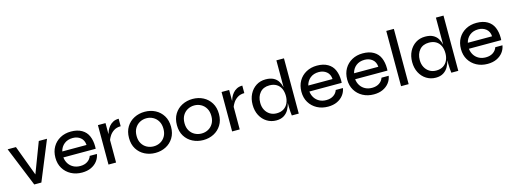

<svg xmlns="http://www.w3.org/2000/svg" viewBox="-10 -1517 6248 2346"><g transform="rotate(-15 3113.5 -344.0)"><path d="M221 0 18 -499H123L266 -115L412 -499H516L311 0Z M966 -162H1057Q1049 -113 1019 -74Q989 -35 940 -12Q891 11 825 11Q747 11 686 -22Q625 -55 590 -113Q555 -171 555 -248Q555 -326 589 -384.5Q623 -443 683 -476Q743 -509 820 -509Q901 -509 956 -477Q1011 -445 1035.5 -387.5Q1060 -330 1060 -256Q1060 -242 1059 -227H650Q655 -182 677.5 -147Q700 -112 737.5 -92Q775 -72 824 -72Q879 -72 916 -97Q953 -122 966 -162ZM821 -427Q756 -427 713 -392.5Q670 -358 656 -301H963Q959 -362 919 -394.5Q879 -427 821 -427Z M1160 -499H1256V-359Q1261 -378 1271 -401Q1283 -428 1303 -452.5Q1323 -477 1353 -493Q1383 -509 1425 -509V-414Q1373 -414 1336.5 -390Q1300 -366 1279 -331Q1264 -307 1256 -285V0H1160Z M1753 11Q1680 11 1619 -20Q1558 -51 1522 -109Q1486 -167 1486 -248Q1486 -330 1522 -388.5Q1558 -447 1619 -478Q1680 -509 1753 -509Q1826 -509 1886 -478Q1946 -447 1982 -388.5Q2018 -330 2018 -248Q2018 -167 1982 -109Q1946 -51 1886 -20Q1826 11 1753 11ZM1753 -72Q1798 -72 1836.5 -92.5Q1875 -113 1898.5 -152.5Q1922 -192 1922 -248Q1922 -305 1898.5 -345Q1875 -385 1836.5 -406Q1798 -427 1753 -427Q1708 -427 1669 -406.5Q1630 -386 1606 -346Q1582 -306 1582 -248Q1582 -192 1605.5 -152.5Q1629 -113 1668 -92.5Q1707 -72 1753 -72Z M2359 11Q2286 11 2225 -20Q2164 -51 2128 -109Q2092 -167 2092 -248Q2092 -330 2128 -388.5Q2164 -447 2225 -478Q2286 -509 2359 -509Q2432 -509 2492 -478Q2552 -447 2588 -388.5Q2624 -330 2624 -248Q2624 -167 2588 -109Q2552 -51 2492 -20Q2432 11 2359 11ZM2359 -72Q2404 -72 2442.5 -92.5Q2481 -113 2504.5 -152.5Q2528 -192 2528 -248Q2528 -305 2504.5 -345Q2481 -385 2442.5 -406Q2404 -427 2359 -427Q2314 -427 2275 -406.5Q2236 -386 2212 -346Q2188 -306 2188 -248Q2188 -192 2211.5 -152.5Q2235 -113 2274 -92.5Q2313 -72 2359 -72Z M2724 -499H2820V-359Q2825 -378 2835 -401Q2847 -428 2867 -452.5Q2887 -477 2917 -493Q2947 -509 2989 -509V-414Q2937 -414 2900.5 -390Q2864 -366 2843 -331Q2828 -307 2820 -285V0H2724Z M3282 10Q3217 10 3164 -23Q3111 -56 3080.5 -114.5Q3050 -173 3050 -249Q3050 -325 3080 -383.5Q3110 -442 3162 -475.5Q3214 -509 3282 -509Q3341 -509 3380 -489Q3419 -469 3441 -433Q3461 -400 3471 -357V-699H3567V0H3479Q3476 -22 3473.5 -54Q3471 -86 3471 -109V-160Q3461 -117 3440 -79Q3418 -39 3379 -14.5Q3340 10 3282 10ZM3309 -73Q3362 -73 3398.5 -96.5Q3435 -120 3453 -160Q3471 -200 3471 -249Q3471 -302 3452.5 -342Q3434 -382 3397.5 -404Q3361 -426 3309 -426Q3231 -426 3188.5 -376Q3146 -326 3146 -249Q3146 -197 3167 -157.5Q3188 -118 3224.5 -95.5Q3261 -73 3309 -73Z M4078 -162H4169Q4161 -113 4131 -74Q4101 -35 4052 -12Q4003 11 3937 11Q3859 11 3798 -22Q3737 -55 3702 -113Q3667 -171 3667 -248Q3667 -326 3701 -384.5Q3735 -443 3795 -476Q3855 -509 3932 -509Q4013 -509 4068 -477Q4123 -445 4147.5 -387.5Q4172 -330 4172 -256Q4172 -242 4171 -227H3762Q3767 -182 3789.5 -147Q3812 -112 3849.5 -92Q3887 -72 3936 -72Q3991 -72 4028 -97Q4065 -122 4078 -162ZM3933 -427Q3868 -427 3825 -392.5Q3782 -358 3768 -301H4075Q4071 -362 4031 -394.5Q3991 -427 3933 -427Z M4657 -162H4748Q4740 -113 4710 -74Q4680 -35 4631 -12Q4582 11 4516 11Q4438 11 4377 -22Q4316 -55 4281 -113Q4246 -171 4246 -248Q4246 -326 4280 -384.5Q4314 -443 4374 -476Q4434 -509 4511 -509Q4592 -509 4647 -477Q4702 -445 4726.5 -387.5Q4751 -330 4751 -256Q4751 -242 4750 -227H4341Q4346 -182 4368.5 -147Q4391 -112 4428.5 -92Q4466 -72 4515 -72Q4570 -72 4607 -97Q4644 -122 4657 -162ZM4512 -427Q4447 -427 4404 -392.5Q4361 -358 4347 -301H4654Q4650 -362 4610 -394.5Q4570 -427 4512 -427Z M4861 -699H4957V0H4861Z M5300 10Q5235 10 5182 -23Q5129 -56 5098.5 -114.5Q5068 -173 5068 -249Q5068 -325 5098 -383.5Q5128 -442 5180 -475.5Q5232 -509 5300 -509Q5359 -509 5398 -489Q5437 -469 5459 -433Q5479 -400 5489 -357V-699H5585V0H5497Q5494 -22 5491.5 -54Q5489 -86 5489 -109V-160Q5479 -117 5458 -79Q5436 -39 5397 -14.5Q5358 10 5300 10ZM5327 -73Q5380 -73 5416.5 -96.5Q5453 -120 5471 -160Q5489 -200 5489 -249Q5489 -302 5470.5 -342Q5452 -382 5415.5 -404Q5379 -426 5327 -426Q5249 -426 5206.5 -376Q5164 -326 5164 -249Q5164 -197 5185 -157.5Q5206 -118 5242.5 -95.5Q5279 -73 5327 -73Z M6096 -162H6187Q6179 -113 6149 -74Q6119 -35 6070 -12Q6021 11 5955 11Q5877 11 5816 -22Q5755 -55 5720 -113Q5685 -171 5685 -248Q5685 -326 5719 -384.5Q5753 -443 5813 -476Q5873 -509 5950 -509Q6031 -509 6086 -477Q6141 -445 6165.5 -387.5Q6190 -330 6190 -256Q6190 -242 6189 -227H5780Q5785 -182 5807.5 -147Q5830 -112 5867.5 -92Q5905 -72 5954 -72Q6009 -72 6046 -97Q6083 -122 6096 -162ZM5951 -427Q5886 -427 5843 -392.5Q5800 -358 5786 -301H6093Q6089 -362 6049 -394.5Q6009 -427 5951 -427Z"/></g></svg>

Font: Syne Med Modified
Style: Regular
Weight: 500
Designer: Lucas Descroix
Foundry: Bonjour Monde
Version: Version 2.200